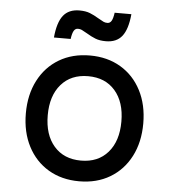

<svg xmlns="http://www.w3.org/2000/svg" viewBox="-58 -893 865 961"><g transform="rotate(5 375.0 -412.0)"><path d="M80 -300Q80 -394 117 -465.5Q154 -537 220.5 -576.5Q287 -616 375 -616Q463 -616 529.5 -576.5Q596 -537 633 -465.5Q670 -394 670 -300Q670 -206 633 -134.5Q596 -63 529.5 -23.5Q463 16 375 16Q287 16 220.5 -23.5Q154 -63 117 -134.5Q80 -206 80 -300ZM560 -300Q560 -398 510.5 -455Q461 -512 375 -512Q289 -512 239.5 -455Q190 -398 190 -300Q190 -202 239.5 -145Q289 -88 375 -88Q461 -88 510.5 -145Q560 -202 560 -300ZM303 -836Q334 -836 355.5 -827.5Q377 -819 400 -805Q419 -794 427.5 -790Q436 -786 447 -786Q460 -786 467.5 -798.5Q475 -811 479 -840H563Q556 -764 528.5 -729Q501 -694 447 -694Q416 -694 394.5 -702.5Q373 -711 350 -725Q331 -736 322.5 -740Q314 -744 303 -744Q290 -744 282.5 -731.5Q275 -719 271 -690H187Q194 -766 221.5 -801Q249 -836 303 -836Z"/></g></svg>

Font: Martian Mono VF sWd Rg
Style: Regular
Weight: 400
Width: 6
Monospace: yes
Designer: Roman Shamin
Foundry: Evil Martians
Version: Version 1.100